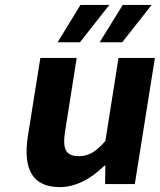

<svg xmlns="http://www.w3.org/2000/svg" viewBox="-20 -744 646 776"><path d="M212.9 -573.2 305.2 -724.1H421.9L303.2 -573.2ZM382.8 -573.2 476.1 -724.1H592.8L474.1 -573.2ZM221.2 12.2Q60.5 12.2 92.8 -194.8L143.1 -509.8H290L243.2 -213.9Q234.4 -160.2 246.3 -136.5Q258.3 -112.8 298.8 -112.8Q327.1 -112.8 351.1 -126Q375 -139.2 405.8 -173.8L459 -509.8H606L524.9 0H404.8L405.8 -74.2H401.9Q313 12.2 221.2 12.2Z"/></svg>

Font: Office Code Pro D Bold Italic
Style: Regular
Weight: 700
Italic angle: -9°
Designer: Nathan Rutzky & Paul D. Hunt
Foundry: Adobe Systems Incorporated
Version: Version 1.004;PS 001.004;hotconv 1.0.70;makeotf.lib2.5.58329